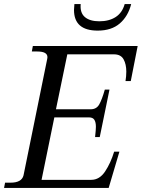

<svg xmlns="http://www.w3.org/2000/svg" viewBox="-43 -927 699 947"><path d="M322 -878Q322 -887 324 -907H355Q351 -864 375.5 -843Q400 -822 447 -822Q495 -822 527.5 -843Q560 -864 572 -907H604Q589 -847 548 -811.5Q507 -776 439 -776Q322 -776 322 -878ZM636 -700 602 -527H576Q580 -551 580 -574Q580 -610 566.5 -634.5Q553 -659 519 -659H289L233 -388H404Q433 -388 446.5 -412Q460 -436 474 -485H497L449 -251H426Q430 -287 430 -302Q430 -324 422.5 -336Q415 -348 396 -348H225L162 -40H407Q448 -40 475.5 -81.5Q503 -123 520 -179H546L493 0H-23L-18 -26H9Q64 -26 73 -62L190 -637Q191 -640 191 -645Q191 -673 141 -673H114L119 -700Z"/></svg>

Font: Taviraj
Style: Italic
Weight: 400
Italic angle: -12°
Designer: Katatrad Team
Foundry: CadsonDemak
Version: Version 1.001